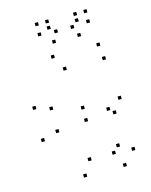

<svg xmlns="http://www.w3.org/2000/svg" viewBox="-138 -1039 897 1138"><g transform="rotate(-15 310.0 -470.5)"><path d="M496.3 10V-10H476.3V10ZM569.3 -69.2V-89.2H549.3V-69.2ZM569.3 -382.5V-402.5H549.3V-382.5ZM343 -382.5V-402.5H323V-382.5ZM343 -306.7V-326.7H323V-306.7ZM518 -306.7V-326.7H498V-306.7ZM487 -336.2V-356.2H467V-336.2ZM487 -112.7V-132.7H467V-112.7ZM451.7 -76.8V-96.8H431.7V-76.8ZM303.2 -76.8V-96.8H283.2V-76.8ZM161.5 -287V-307H141.5V-287ZM161.5 -426.3V-446.3H141.5V-426.3ZM299.8 -633.2V-653.2H279.8V-633.2ZM540.3 -633.2V-653.2H520.3V-633.2ZM528.7 -720V-740H508.7V-720ZM249.5 -720V-740H229.5V-720ZM65.3 -455.3V-475.3H45.3V-455.3ZM65.3 -258V-278H45.3V-258ZM252.8 10V-10H232.8V10ZM433.5 -804.3V-824.3H413.5V-804.3ZM505.7 -868.8V-888.8H485.7V-868.8ZM505.7 -930.7V-950.7H485.7V-930.7ZM442.7 -930.7V-950.7H422.7V-930.7ZM442.7 -892.3V-912.3H422.7V-892.3ZM406.8 -860.8V-880.8H386.8V-860.8ZM306.5 -860.8V-880.8H286.5V-860.8ZM270.7 -892.3V-912.3H250.7V-892.3ZM270.7 -930.7V-950.7H250.7V-930.7ZM207.7 -930.7V-950.7H187.7V-930.7ZM207.7 -868.3V-888.3H187.7V-868.3ZM279.8 -804.3V-824.3H259.8V-804.3Z"/></g></svg>

Font: Monaspace Krypton Dots Var
Style: Regular
Weight: 400
Designer: Riley Cran and the Lettermatic Team
Version: Version 1.100 (Monaspace Krypton Dots)